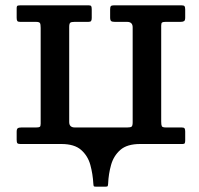

<svg xmlns="http://www.w3.org/2000/svg" viewBox="-20 -540 745 720"><path d="M339.5 160Q332.5 160 331.5 157.8Q330.5 155.5 330 148.5Q328 112.5 318.8 78.5Q309.5 44.5 284.2 22.2Q259 0 210 0H56.5Q47.5 0 45 -3.2Q42.5 -6.5 42.5 -16V-46Q42.5 -56.5 46.8 -59.2Q51 -62 60.5 -62H115.5Q125.5 -62 129 -64.2Q132.5 -66.5 132.5 -76V-435.5Q132.5 -448.5 130 -453.2Q127.5 -458 114.5 -458H55.5Q47.5 -458 45 -461.2Q42.5 -464.5 42.5 -473V-509Q42.5 -517.5 46.2 -518.8Q50 -520 58 -520H313Q320.5 -520 322.2 -516.5Q324 -513 324 -504.5V-472.5Q324 -464.5 321.5 -461.2Q319 -458 311.5 -458H259.5Q247.5 -458 243.5 -454.8Q239.5 -451.5 239.5 -438.5V-82.5Q239.5 -62 260.5 -62H457.5Q469.5 -62 473.5 -65.2Q477.5 -68.5 477.5 -81.5V-437.5Q477.5 -458 456.5 -458H410.5Q400.5 -458 396.8 -461Q393 -464 393 -475V-505Q393 -514 395.8 -517Q398.5 -520 407 -520H660.5Q669.5 -520 672 -516.8Q674.5 -513.5 674.5 -504V-474Q674.5 -463.5 670.2 -460.8Q666 -458 656.5 -458H601.5Q591.5 -458 588 -455.8Q584.5 -453.5 584.5 -444V-84.5Q584.5 -71.5 586.8 -66.8Q589 -62 602.5 -62H661.5Q669.5 -62 672 -58.8Q674.5 -55.5 674.5 -47V-13.5Q674.5 -7 673 -3.5Q671.5 0 665 0H505.5Q456.5 0 431.2 22.2Q406 44.5 396.5 78.5Q387 112.5 385.5 148.5Q385 155.5 383.8 157.8Q382.5 160 375.5 160Z"/></svg>

Font: Besley* Medium
Style: Regular
Weight: 500
Designer: Owen Earl
Foundry: indestructible type*
Version: Version 3.000; ttfautohint (v1.8.3)